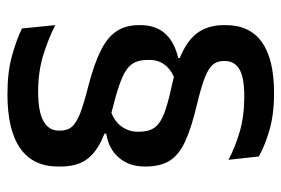

<svg xmlns="http://www.w3.org/2000/svg" viewBox="-140 -550 756 516"><g transform="rotate(90 238.0 -292.0)"><path d="M276 -211Q305 -220 319.5 -240Q334 -260 334 -284V-287.5Q334 -313.5 323.2 -329Q312.5 -344.5 285.5 -355Q258.5 -365.5 209 -376Q148 -389 112.8 -408Q77.5 -427 62.5 -453.8Q47.5 -480.5 47.5 -515.5V-521Q47.5 -585 93.2 -617.8Q139 -650.5 230 -650.5Q287.5 -650.5 330.2 -638Q373 -625.5 400.5 -609.5L409.5 -528Q376 -546 334 -558.2Q292 -570.5 240 -570.5Q187 -570.5 165.5 -557Q144 -543.5 144 -519V-514Q144 -497.5 154 -485.8Q164 -474 189.2 -464.2Q214.5 -454.5 260 -443.5Q321.5 -429 358.2 -412.5Q395 -396 411.2 -371Q427.5 -346 427.5 -305.5V-302.5Q427.5 -261.5 404 -233.8Q380.5 -206 339 -199.5L339.5 -183ZM197 -385.5Q170.5 -376.5 155.8 -358.8Q141 -341 141 -315V-310.5Q141 -286 151.2 -270.2Q161.5 -254.5 187.2 -243Q213 -231.5 260 -219.5Q321.5 -204.5 358.2 -186.5Q395 -168.5 411.2 -142.8Q427.5 -117 427.5 -77.5V-69.5Q427.5 -3 378.8 31.5Q330 66 233 66Q174 66 130 53.8Q86 41.5 56.5 27L47.5 -62.5Q84 -44 128.2 -30.2Q172.5 -16.5 227.5 -16.5Q280 -16.5 305.5 -30.8Q331 -45 331 -72V-77Q331 -95.5 320.5 -107.5Q310 -119.5 283.5 -129.8Q257 -140 209 -152Q150 -167.5 114.5 -185.5Q79 -203.5 63.2 -228.2Q47.5 -253 47.5 -287.5V-291Q47.5 -332.5 70.2 -357.8Q93 -383 136 -393L135.5 -408.5Z"/></g></svg>

Font: Anek Odia Medium Medium
Style: Regular
Weight: 500
Version: Version 1.003